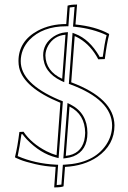

<svg xmlns="http://www.w3.org/2000/svg" viewBox="-20 -714 554 832"><path d="M261.7 9.3 255.4 93.3Q246.1 98.1 214.8 98.1L221.2 9.3Q175.8 7.3 132.3 -2.9Q88.9 -13.2 67.9 -21.7Q46.9 -30.3 46.9 -30.8L44.9 -33.2Q56.2 -78.6 64 -142.1L82 -143.1Q116.2 -92.3 181.6 -58.6Q205.1 -46.9 225.1 -41.5L241.7 -268.6Q83 -334 63 -420.9Q60.1 -435.1 60.1 -449.2Q60.1 -535.6 144 -581.1Q198.2 -609.9 267.1 -609.9L272.9 -689.5Q286.6 -694.3 314 -694.3L307.1 -607.9Q394 -599.1 451.2 -567.9L453.1 -564.9Q442.9 -527.8 434.1 -458L405.8 -457Q374.5 -517.1 323.7 -547.4Q313 -553.7 303.7 -557.6L288.6 -357.4Q474.6 -287.6 476.1 -170.9Q476.1 -85.9 401.9 -34.2Q344.7 4.9 261.7 9.3ZM281.2 -252.4 265.1 -38.6Q330.1 -45.4 345.2 -106Q348.6 -121.1 349.1 -138.2Q348.1 -218.8 281.2 -252.4ZM249.5 -372.6 263.7 -563.5Q214.4 -559.6 189 -516.6Q177.2 -495.6 176.8 -474.1Q178.2 -405.3 249.5 -372.6ZM252.4 0 261.2 -0.5Q386.2 -6.8 439.9 -86.4Q465.8 -125 465.8 -170.9Q464.4 -281.7 285.2 -348.1L278.3 -350.6L294.4 -571.8L307.1 -566.9Q367.2 -543.9 410.2 -470.7Q411.6 -468.8 411.6 -467.3L425.3 -467.8Q433.1 -526.4 441.9 -561.5Q381.8 -589.8 306.2 -597.7L296.4 -598.6L303.2 -684.1Q290.5 -683.1 282.2 -681.6L276.4 -600.1H267.1Q164.1 -600.1 106.9 -540.5Q70.3 -501 69.8 -449.2Q69.8 -352.5 235.4 -281.7Q240.7 -279.3 245.6 -277.8L252.4 -274.9L233.9 -28.8L222.7 -31.7Q154.8 -48.8 96.2 -109.9Q85 -122.1 77.1 -132.8L72.8 -132.3Q65.4 -78.6 56.6 -37.6Q132.3 -4.9 221.7 -0.5L231.9 0L225.6 87.9Q238.3 86.9 246.1 85.9ZM272.5 -267.6 285.6 -261.2Q358.4 -224.1 358.9 -138.2Q358.9 -61.5 298.3 -36.6Q283.2 -30.8 266.1 -28.8L254.4 -27.3ZM258.3 -357.9 245.1 -363.8Q168 -400.9 167 -474.1Q167 -524.9 212.4 -555.7Q236.3 -571.3 262.7 -573.7L274.4 -574.7Z"/></svg>

Font: Linux Biolinum Outline O
Style: Bold
Weight: 700
Designer: Philipp H. Poll
Foundry: Philipp H. Poll
Version: Version 0.9.2